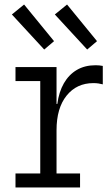

<svg xmlns="http://www.w3.org/2000/svg" viewBox="-20 -829 495 849"><path d="M230 -62H334V0H48.5V-62H158V-470.5H48.5V-532.5H230ZM434.5 -456Q425.5 -458.5 415.2 -460Q405 -461.5 393 -461.5Q319 -461.5 274.5 -406.2Q230 -351 230 -253L213 -369.5H233.5Q240.5 -422.5 262.5 -460.8Q284.5 -499 319.8 -519.8Q355 -540.5 402.5 -540.5Q411.5 -540.5 418.8 -539.8Q426 -539 434.5 -537.5ZM276.5 -809 222.5 -765 365.5 -610 409 -647ZM86.5 -809 32.5 -765 175.5 -610 219 -647Z"/></svg>

Font: Hepta Slab
Style: Regular
Weight: 400
Designer: Michael LaGattuta
Foundry: Michael LaGattuta
Version: Version 1.100